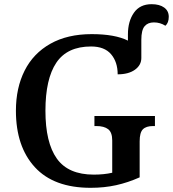

<svg xmlns="http://www.w3.org/2000/svg" viewBox="-20 -887 826 917"><path d="M56 -358Q56 -467 97.5 -549.5Q139 -632 220.5 -678Q302 -724 418 -724Q529 -724 591 -693V-723Q591 -785 619.5 -826Q648 -867 704 -867Q742 -867 764 -851Q786 -835 786 -807Q786 -778 770 -764Q745 -780 715 -780Q686 -780 670.5 -761.5Q655 -743 655 -697V-610Q655 -576 624.5 -554Q594 -532 542 -532Q542 -591 510.5 -628Q479 -665 415 -665Q301 -665 249 -587.5Q197 -510 197 -358Q197 -206 251.5 -129.5Q306 -53 428 -53Q477 -53 516 -62V-216Q516 -255 496.5 -270Q477 -285 440 -285H431V-333H720V-285H711Q678 -285 662.5 -269.5Q647 -254 647 -212V-40Q591 -15 534.5 -2.5Q478 10 413 10Q237 10 146.5 -88.5Q56 -187 56 -358Z"/></svg>

Font: Noto Serif SemiBold
Style: Regular
Weight: 600
Designer: Monotype Design Team
Foundry: Monotype Imaging Inc.
Version: Version 1.001